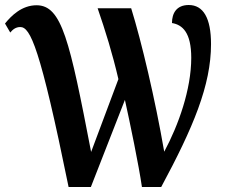

<svg xmlns="http://www.w3.org/2000/svg" viewBox="-22 -747 902 767"><path d="M252 0H341L477 -348C497 -258 533 -84 545 0H622C750 -238 821 -406 821 -571C821 -675 790 -727 732 -727C683 -727 665 -694 665 -655C707 -648 742 -617 742 -516C742 -390 691 -247 634 -141C598 -350 543 -582 502 -714H368C399 -624 427 -534 451 -431L342 -140C256 -586 225 -726 124 -726C65 -726 23 -684 -2 -653L19 -617C28 -628 40 -639 59 -639C99 -639 138 -560 252 0Z"/></svg>

Font: Noto Serif Condensed Semi
Style: Regular
Weight: 600
Width: 3
Designer: Monotype Design Team
Foundry: Monotype Imaging Inc.
Version: Version 1.002